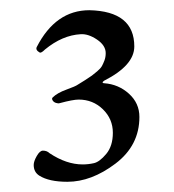

<svg xmlns="http://www.w3.org/2000/svg" viewBox="-20 -790 340 376"><path d="M187 -686Q187 -701 170 -712.5Q153 -724 138 -723Q102 -721 68 -693Q61 -686 58 -687Q49 -692 52 -698Q89 -770 155 -770Q243 -768 243 -699Q243 -662 184 -632Q181 -630 181 -628.5Q181 -627 184 -627Q212 -625 232.5 -606.5Q253 -588 253 -561Q253 -505 206 -469.5Q159 -434 112 -434Q76 -434 57 -446Q46 -453 46 -467Q46 -474 52 -484.5Q58 -495 64 -495Q72 -495 77 -490Q110 -468 142 -468Q153 -468 164 -470.5Q175 -473 188 -488.5Q201 -504 201 -530Q201 -557 181.5 -576Q162 -595 134 -595Q123 -595 97 -588Q94 -587 89.5 -588.5Q85 -590 83 -593.5Q81 -597 83 -599Q92 -608 110 -614.5Q128 -621 132 -624Q137 -627 146.5 -633Q156 -639 160 -642Q164 -645 170.5 -650.5Q177 -656 179.5 -660.5Q182 -665 184.5 -671.5Q187 -678 187 -686Z"/></svg>

Font: EB Garamond
Style: SC
Weight: 400
Version: Version 000.010